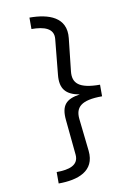

<svg xmlns="http://www.w3.org/2000/svg" viewBox="-103 -904 806 1108"><g transform="rotate(-10 300.0 -350.0)"><path d="M149 -836V-769C222 -769 280 -751 274 -689L254 -484C245 -400 279 -363 358 -349C276 -337 245 -304 254 -216L274 -11C280 52 222 69 149 69V136C261 136 365 102 352 -20L331 -210C324 -279 359 -316 483 -316V-384C360 -384 324 -420 331 -488L352 -680C365 -802 261 -836 149 -836Z"/></g></svg>

Font: FiraMono Nerd Font
Style: Regular
Weight: 400
Designer: Carrois Corporate & Edenspiekermann AG
Foundry: Carrois Corporate GbR & Edenspiekermann AG
Version: Version 003.206;Nerd Fonts 3.3.0